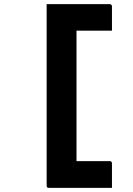

<svg xmlns="http://www.w3.org/2000/svg" viewBox="-20 -771 640 926"><path d="M520 135H216Q213 135 211 134.5Q209 134 207.5 132.5Q206 131 205.5 129Q205 127 205 124Q205 27 205 -68.5Q205 -164 205 -260Q205 -356 205 -452.5Q205 -549 205 -644Q205 -671 205 -698Q205 -725 205 -751Q219 -751 232 -751Q245 -751 259 -751H509Q514 -751 517 -748Q520 -745 520 -740Q520 -709 520 -681.5Q520 -654 520 -623H349Q349 -545 349 -466Q349 -387 349 -308Q349 -229 349 -150.5Q349 -72 349 6H509Q514 6 517 9Q520 12 520 17Q520 47 520 76Q520 105 520 135Z"/></svg>

Font: Recursive Monospace
Style: Bold
Weight: 700
Version: Version 1.047